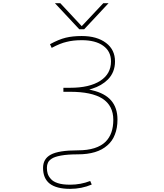

<svg xmlns="http://www.w3.org/2000/svg" viewBox="-20 -991 1040 1217"><path d="M424.8 206.1Q337.9 206.1 294.9 172.9Q252.9 139.6 252.9 73.2Q252.9 15.6 301.8 -10.7Q351.6 -38.1 473.6 -38.1Q594.7 -38.1 650.4 -93.8Q698.2 -142.6 698.2 -231.4Q698.2 -321.3 628.9 -366.2Q560.5 -409.2 424.8 -409.2H381.8V-434.6H424.8Q546.9 -434.6 615.2 -478.5Q683.6 -522.5 683.6 -601.6Q683.6 -666 633.8 -701.2Q585 -736.3 498 -736.3Q443.4 -736.3 402.3 -725.6Q362.3 -716.8 307.6 -687.5L296.9 -710.9Q352.5 -741.2 396.5 -752Q440.4 -762.7 498 -762.7Q594.7 -762.7 652.3 -718.8Q680.7 -697.3 694.8 -668Q709 -638.7 709 -601.6Q709 -533.2 664.1 -487.3Q624 -447.3 563.5 -428.7L545.9 -423.8L563.5 -418.9Q644.5 -400.4 684.6 -354Q724.6 -307.6 724.6 -233.4Q724.6 -178.7 708 -137.7Q692.4 -96.7 660.2 -69.3Q596.7 -12.7 473.6 -12.7Q408.2 -12.7 366.2 -4.9Q324.2 2.9 306.6 15.6Q288.1 28.3 283.2 42Q277.3 54.7 277.3 73.2Q277.3 93.8 282.2 109.4Q287.1 126 301.8 142.6Q316.4 160.2 346.7 169.9Q376 179.7 424.8 179.7Q491.2 179.7 551.8 156.2L561.5 178.7Q497.1 206.1 424.8 206.1ZM482.4 -805.7 328.1 -970.7H362.3L498 -825.2L634.8 -970.7H668L513.7 -805.7Z"/></svg>

Font: Mgen+ 1mn thin
Style: Regular
Weight: 100
Designer: [Source Han Sans]
Ryoko NISHIZUKA  (kana & ideographs); Paul D. Hunt (Latin, Greek & Cyrillic); Wenlong ZHANG  (bopomofo
Version: Version 1.059.20150602